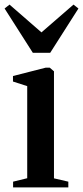

<svg xmlns="http://www.w3.org/2000/svg" viewBox="-36 -816 362 836"><path d="M21 0V-25L82.5 -40V-441L20.5 -461V-485L163.5 -521.5H180.5L199 -505.5V-39.5L261.5 -25V0ZM107 -586 -16 -779 5.5 -796 144.5 -675 284 -796 305.5 -779 182.5 -586Z"/></svg>

Font: Merriweather 120pt SemiBold
Style: Regular
Weight: 600
Version: Version 2.100